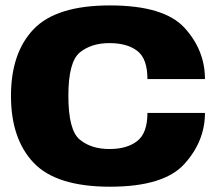

<svg xmlns="http://www.w3.org/2000/svg" viewBox="-20 -702 838 726"><path d="M396 4Q599.5 4 677.2 -82Q755 -168 755 -275H537.5Q537.5 -199 499 -168.8Q460.5 -138.5 393.5 -138.5Q325 -138.5 281.8 -174Q238.5 -209.5 238.5 -339.5Q238.5 -468.5 282 -503.8Q325.5 -539 393.5 -539Q461 -539 499.2 -509.5Q537.5 -480 537.5 -403H755Q755 -512.5 677.5 -597Q600 -681.5 395.5 -681.5Q193.5 -681.5 107.5 -592Q21.5 -502.5 21.5 -339.5Q21.5 -176.5 107.5 -86.2Q193.5 4 396 4Z"/></svg>

Font: Anybody SemiExpanded ExtraBold
Style: Regular
Weight: 800
Width: 6
Version: Version 1.113;gftools[0.9.25]